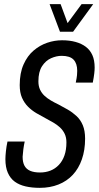

<svg xmlns="http://www.w3.org/2000/svg" viewBox="-20 -893 476 925"><path d="M172 12Q134 12 103.5 5Q73 -2 51.5 -17.5Q30 -33 18 -60Q6 -87 6 -126Q6 -141 8.5 -164.5Q11 -188 16 -211H99Q95 -193 92.5 -174Q90 -155 89 -138Q89 -111 98 -94.5Q107 -78 125.5 -70Q144 -62 173 -62Q200 -62 223 -71Q246 -80 263.5 -98.5Q281 -117 290.5 -144Q300 -171 300 -207Q300 -231 291.5 -248.5Q283 -266 269 -279Q255 -292 237 -302.5Q219 -313 200 -323Q177 -335 155 -348Q133 -361 115 -379Q97 -397 86 -422Q75 -447 75 -483Q75 -541 93.5 -582.5Q112 -624 142 -649.5Q172 -675 207.5 -687Q243 -699 279 -699Q315 -699 344 -691Q373 -683 393.5 -667.5Q414 -652 425 -627.5Q436 -603 436 -567Q436 -555 434 -538Q432 -521 427 -495H345Q350 -519 351 -531Q352 -543 352 -552Q352 -587 334.5 -605.5Q317 -624 277 -624Q252 -624 226 -612.5Q200 -601 182.5 -574Q165 -547 165 -501Q165 -478 173 -461Q181 -444 194.5 -431.5Q208 -419 225 -409Q242 -399 261 -390Q284 -378 306.5 -365Q329 -352 348.5 -334Q368 -316 379 -289.5Q390 -263 390 -225Q390 -170 374.5 -125.5Q359 -81 330.5 -50.5Q302 -20 261.5 -4Q221 12 172 12ZM429 -873 332 -740H269L219 -873H272L317 -751H283L373 -873Z"/></svg>

Font: Archivo ExtraCondensed
Style: Italic
Weight: 400
Width: 2
Italic angle: -10°
Designer: Hector Gatti
Foundry: Omnibus-Type
Version: Version 2.001